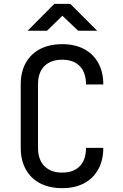

<svg xmlns="http://www.w3.org/2000/svg" viewBox="-20 -970 640 1000"><path d="M304 10Q238 10 189.5 -15Q141 -40 114.5 -87.5Q88 -135 88 -200V-530Q88 -596 114.5 -643Q141 -690 189.5 -715Q238 -740 304 -740Q370 -740 418 -714.5Q466 -689 492 -642Q518 -595 518 -530H428Q428 -592 395.5 -625.5Q363 -659 304 -659Q245 -659 211.5 -626Q178 -593 178 -531V-200Q178 -138 211.5 -104.5Q245 -71 304 -71Q363 -71 395.5 -104.5Q428 -138 428 -200H518Q518 -136 492 -88.5Q466 -41 418 -15.5Q370 10 304 10ZM124 -810 263 -950H346L486 -810H387L305 -888L225 -810Z"/></svg>

Font: JetBrains Mono Zero
Style: Regular-Zero
Weight: 400
Designer: Philipp Nurullin, Konstantin Bulenkov
Foundry: JetBrains
Version: Version 2.211